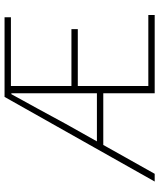

<svg xmlns="http://www.w3.org/2000/svg" viewBox="52 -752 700 844"><g transform="rotate(-90 402.0 -330.0)"><path d="M26 0 398 -660H748V-632H446V-366H696V-338H446V-28H758V0H414V-630H410Q379 -573 346 -513.5Q313 -454 280 -392L60 0ZM174 -226V-254H442V-226Z"/></g></svg>

Font: SourceSans3VF
Style: Regular
Weight: 200
Designer: Paul D. Hunt
Foundry: Adobe
Version: Version 3.052;hotconv 1.1.0;makeotfexe 2.6.0